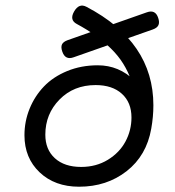

<svg xmlns="http://www.w3.org/2000/svg" viewBox="-20 -671 640 701"><path d="M69.3 -177.2Q69.3 -94.2 124.8 -41.7Q180.2 10.7 268.6 10.7Q369.6 10.7 442.4 -46.1Q515.1 -103 532.2 -201.2L471.7 -376.5Q414.6 -432.6 336.9 -432.6Q276.4 -432.6 225.3 -411.6Q174.3 -390.6 140.6 -355.5Q106.9 -320.3 88.1 -274.2Q69.3 -228 69.3 -177.2ZM460 -242.2Q460 -195.3 438.2 -154.5Q416.5 -113.8 373.8 -87.6Q331.1 -61.5 276.4 -61.5Q215.3 -61.5 180.4 -93.3Q145.5 -125 145.5 -179.2Q145.5 -254.9 197.3 -307.6Q249 -360.4 329.1 -360.4Q390.1 -360.4 425 -328.6Q460 -296.9 460 -242.2ZM250.5 -628.9Q232.9 -598.1 260.3 -583.5Q297.4 -563.5 327.6 -542Q357.9 -520.5 384.8 -494.1Q411.6 -467.8 429.7 -438.7Q447.8 -409.7 460.2 -374.5Q472.7 -339.4 473.9 -300.5Q475.1 -261.7 468.3 -215.8L532.2 -201.2Q540 -244.6 540 -286.6Q540 -518.1 295.9 -646Q268.6 -660.6 250.5 -628.9ZM227.1 -524.4Q210.9 -518.6 206.3 -508.8Q201.7 -499 207.5 -482.4Q218.3 -450.7 249 -461.9L538.1 -563.5Q554.2 -569.3 558.6 -579.6Q563 -589.8 557.6 -605.5Q547.4 -637.2 516.1 -626Z"/></svg>

Font: Courier Prime Code
Style: Italic
Weight: 400
Italic angle: -10°
Designer: Alan Dague-Greene
Foundry: Quote-Unquote Apps
Version: Version 3.18